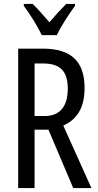

<svg xmlns="http://www.w3.org/2000/svg" viewBox="-20 -963 501 983"><path d="M194 -783H271C292 -829 334 -892 364 -933V-943H319C285 -908 267 -889 233 -849C203 -883 172 -920 147 -943H102V-933C137 -886 173 -827 194 -783ZM199 -714H73V0H157V-299H228L355 0H448L304 -320C381 -355 413 -419 413 -513C413 -647 346 -714 199 -714ZM200 -638C287 -638 327 -600 327 -509C327 -416 285 -369 209 -369H157V-638Z"/></svg>

Font: Noto Sans Lao Looped ExtraCondensed
Style: Regular
Weight: 400
Width: 2
Designer: Mark Frömberg, Ben Mitchell
Foundry: The Fontpad Ltd
Version: Version 1.002